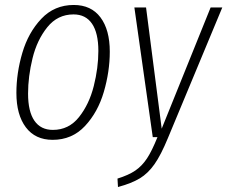

<svg xmlns="http://www.w3.org/2000/svg" viewBox="-20 -552 915 773"><path d="M46 -178Q46 -258 70 -339.5Q94 -421 146.5 -476.5Q199 -532 277 -532Q347 -532 384.5 -482Q422 -432 422 -344Q422 -264 398 -182Q374 -100 322 -44.5Q270 11 192 11Q122 11 84 -39.5Q46 -90 46 -178ZM376 -347Q376 -419 350.5 -456.5Q325 -494 276 -494Q212 -494 170.5 -442.5Q129 -391 111 -317.5Q93 -244 93 -175Q93 -103 118.5 -66Q144 -29 193 -29Q257 -29 298 -80.5Q339 -132 357.5 -205.5Q376 -279 376 -347ZM656 4Q628 72 602 109Q576 146 543 166Q510 186 455 201L453 167Q498 153 525 134.5Q552 116 572 85.5Q592 55 614 0H595L521 -522H568L631 -34L828 -522H875Z"/></svg>

Font: Fira Sans Extra Condensed ExtraLight
Style: Italic
Weight: 275
Width: 3
Italic angle: -8°
Designer: Carrois Corporate & Edenspiekermann AG
Foundry: Carrois Corporate GbR & Edenspiekermann AG
Version: Version 4.203